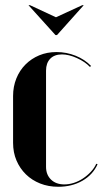

<svg xmlns="http://www.w3.org/2000/svg" viewBox="-20 -704 393 734"><path d="M30 -337Q30 -373 42.5 -404Q55 -435 77.5 -457.5Q100 -480 130 -492.5Q160 -505 196 -505Q234 -505 269 -491Q304 -477 328 -452L324 -448Q305 -468 274 -482Q243 -496 217 -496Q188 -496 172 -479.5Q156 -463 156 -434V-66Q156 -36 175 -17.5Q194 1 226 1Q244 1 262.5 -5Q281 -11 297.5 -22Q314 -33 327.5 -47.5Q341 -62 348 -78L353 -76Q335 -36 295 -13Q255 10 203 10Q165 10 133.5 -2.5Q102 -15 79 -37.5Q56 -60 43 -90.5Q30 -121 30 -158ZM95 -684 194 -638 294 -684H300L198 -570H192L89 -684Z"/></svg>

Font: Moniqa Black Display
Style: Regular
Weight: 900
Designer: Rajesh Rajput
Foundry: Rajesh Rajput
Version: Version 1.000